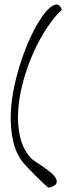

<svg xmlns="http://www.w3.org/2000/svg" viewBox="-20 -762 321 868"><path d="M85.9 -25.4Q51.8 -67.4 39.1 -125.5Q26.4 -183.6 28.8 -249Q31.2 -314.5 46.9 -382.3Q62.5 -450.2 84.5 -511.7Q106.4 -573.2 132.8 -624Q159.2 -674.8 184.1 -705.1Q209 -735.4 229.5 -740.7Q250 -746.1 259.8 -717.8Q227.5 -688.5 194.3 -639.2Q161.1 -589.8 133.3 -528.8Q105.5 -467.8 86.4 -399.9Q67.4 -332 62.5 -267.6Q57.6 -203.1 70.3 -145.5Q83 -87.9 119.1 -47.9Q124 -42 139.2 -32.2Q154.3 -22.5 171.9 -10.3Q189.5 2 206.1 15.1Q222.7 28.3 231 41.5Q239.3 54.7 235.4 65.9Q231.4 77.1 208 85Q206.1 85.9 202.1 85.9Q198.2 85.9 196.3 85Q189.5 79.1 173.3 64Q157.2 48.8 139.6 31.2Q122.1 13.7 106.9 -2.4Q91.8 -18.6 85.9 -25.4Z"/></svg>

Font: Nothing You Could Do
Style: Regular
Weight: 400
Version: Version 1.005